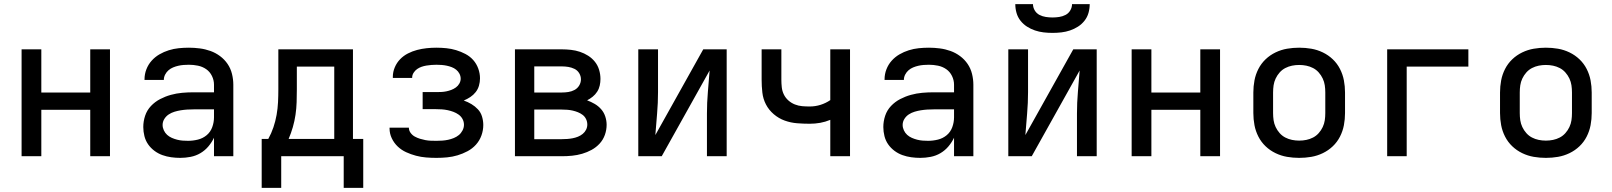

<svg xmlns="http://www.w3.org/2000/svg" viewBox="-20 -760 7840 934"><path d="M85 0V-520H181V-310H419V-520H515V0H419V-226H181V0Z M857 8Q835 8 813 5Q791 2 770 -5.5Q749 -13 731 -26.5Q713 -40 700.5 -58Q688 -76 682.5 -98Q677 -120 677 -142Q677 -170 686 -197Q695 -224 714.5 -244.5Q734 -265 759 -278Q784 -291 811 -298.5Q838 -306 866 -308.5Q894 -311 922 -311H1021V-348Q1021 -370 1011 -390.5Q1001 -411 983 -423.5Q965 -436 943 -440.5Q921 -445 899 -445Q886 -445 873 -444Q860 -443 847 -440Q834 -437 822 -432Q810 -427 800 -418.5Q790 -410 783.5 -397.5Q777 -385 777 -372V-371H683V-374Q683 -399 692 -422.5Q701 -446 717.5 -464.5Q734 -483 755.5 -495.5Q777 -508 801 -515.5Q825 -523 849.5 -525.5Q874 -528 899 -528Q925 -528 952 -524.5Q979 -521 1004 -512Q1029 -503 1050.5 -487Q1072 -471 1087 -449Q1102 -427 1108.5 -400.5Q1115 -374 1115 -348V0H1021V-90Q1010 -67 993.5 -47.5Q977 -28 955 -15Q933 -2 907.5 3Q882 8 857 8ZM895 -75Q919 -75 943 -81Q967 -87 985.5 -102.5Q1004 -118 1012.5 -141.5Q1021 -165 1021 -189V-228H922Q906 -228 890.5 -227Q875 -226 859.5 -223.5Q844 -221 829 -216.5Q814 -212 801 -203.5Q788 -195 779.5 -181.5Q771 -168 771 -152Q771 -139 777 -126Q783 -113 793 -104Q803 -95 815.5 -89.5Q828 -84 841.5 -80.5Q855 -77 868.5 -76Q882 -75 895 -75Z M1652 154V0H1348V154H1253V-84H1285Q1300 -111 1310 -140.5Q1320 -170 1325.5 -201Q1331 -232 1332.5 -263Q1334 -294 1334 -325V-520H1697V-84H1747V154ZM1606 -84V-436H1424V-325Q1424 -294 1423 -263Q1422 -232 1417.5 -201.5Q1413 -171 1404.5 -141.5Q1396 -112 1384 -84Z M2103 8Q2078 8 2053 6Q2028 4 2003.5 -2.5Q1979 -9 1956 -19.5Q1933 -30 1915 -47Q1897 -64 1886 -87Q1875 -110 1875 -135V-139H1969Q1969 -125 1977.5 -113.5Q1986 -102 1998 -95.5Q2010 -89 2023 -85Q2036 -81 2049 -78.5Q2062 -76 2075.5 -75.5Q2089 -75 2103 -75Q2117 -75 2131.5 -76Q2146 -77 2160 -80Q2174 -83 2187.5 -88.5Q2201 -94 2212 -103Q2223 -112 2230 -125.5Q2237 -139 2237 -153Q2237 -168 2230 -181Q2223 -194 2211 -202.5Q2199 -211 2185.5 -216Q2172 -221 2158 -224Q2144 -227 2129.5 -228Q2115 -229 2100 -229H2036V-312H2100Q2113 -312 2125.5 -312.5Q2138 -313 2150.5 -315.5Q2163 -318 2175 -322.5Q2187 -327 2197.5 -334.5Q2208 -342 2214.5 -353.5Q2221 -365 2221 -377Q2221 -390 2215 -401.5Q2209 -413 2199 -421Q2189 -429 2177 -433.5Q2165 -438 2153 -440.5Q2141 -443 2128.5 -444Q2116 -445 2103 -445Q2091 -445 2078.5 -444Q2066 -443 2054 -441Q2042 -439 2030.5 -435Q2019 -431 2009 -424Q1999 -417 1992 -406Q1985 -395 1985 -383V-381H1891V-387Q1891 -410 1900.5 -432.5Q1910 -455 1926.5 -472Q1943 -489 1964.5 -500Q1986 -511 2009 -517Q2032 -523 2055.5 -525.5Q2079 -528 2103 -528Q2127 -528 2151.5 -525.5Q2176 -523 2199 -516Q2222 -509 2244 -497.5Q2266 -486 2282 -468Q2298 -450 2306.5 -426.5Q2315 -403 2315 -379Q2315 -361 2310 -343.5Q2305 -326 2294 -312Q2283 -298 2268 -288Q2253 -278 2236 -271Q2256 -264 2273.5 -253.5Q2291 -243 2305 -228Q2319 -213 2325 -192.5Q2331 -172 2331 -152Q2331 -126 2322 -101Q2313 -76 2295.5 -56.5Q2278 -37 2254.5 -24.5Q2231 -12 2206 -4.5Q2181 3 2155 5.5Q2129 8 2103 8Z M2485 0V-520H2713Q2735 -520 2757.5 -517.5Q2780 -515 2801 -508Q2822 -501 2841 -489Q2860 -477 2874 -459.5Q2888 -442 2894.5 -420Q2901 -398 2901 -376Q2901 -360 2897.5 -344Q2894 -328 2885 -314Q2876 -300 2863 -289.5Q2850 -279 2836 -272Q2855 -265 2873 -254.5Q2891 -244 2904.5 -228.5Q2918 -213 2924.5 -193Q2931 -173 2931 -153Q2931 -128 2922.5 -104Q2914 -80 2897 -61.5Q2880 -43 2858 -31Q2836 -19 2812 -12Q2788 -5 2763 -2.5Q2738 0 2713 0ZM2579 -310H2713Q2729 -310 2745 -312.5Q2761 -315 2775 -322.5Q2789 -330 2797.5 -344Q2806 -358 2806 -374Q2806 -390 2797.5 -404Q2789 -418 2774.5 -425Q2760 -432 2744.5 -434.5Q2729 -437 2713 -437H2579ZM2713 -83Q2726 -83 2739.5 -84Q2753 -85 2766 -87.5Q2779 -90 2791.5 -95Q2804 -100 2814.5 -108.5Q2825 -117 2831 -129Q2837 -141 2837 -154Q2837 -168 2831 -180.5Q2825 -193 2814.5 -201Q2804 -209 2791.5 -214Q2779 -219 2766 -222Q2753 -225 2739.5 -226Q2726 -227 2713 -227H2579V-83Z M3085 0V-520H3181V-312Q3181 -260 3176.5 -207.5Q3172 -155 3168 -103L3401 -520H3515V0H3419V-208Q3419 -260 3423.5 -312.5Q3428 -365 3432 -417L3199 0Z M4019 0V-177Q3995 -167 3970 -162.5Q3945 -158 3919 -158Q3888 -158 3857 -160.5Q3826 -163 3797 -173.5Q3768 -184 3744 -204.5Q3720 -225 3706 -252Q3692 -279 3688.5 -310Q3685 -341 3685 -372V-520H3781V-372Q3781 -354 3783 -335.5Q3785 -317 3793 -300.5Q3801 -284 3815 -271.5Q3829 -259 3846.5 -252Q3864 -245 3882.5 -243.5Q3901 -242 3919 -242Q3946 -242 3971.5 -250Q3997 -258 4019 -273V-520H4115V0Z M4457 8Q4435 8 4413 5Q4391 2 4370 -5.5Q4349 -13 4331 -26.5Q4313 -40 4300.5 -58Q4288 -76 4282.5 -98Q4277 -120 4277 -142Q4277 -170 4286 -197Q4295 -224 4314.5 -244.5Q4334 -265 4359 -278Q4384 -291 4411 -298.5Q4438 -306 4466 -308.5Q4494 -311 4522 -311H4621V-348Q4621 -370 4611 -390.5Q4601 -411 4583 -423.5Q4565 -436 4543 -440.5Q4521 -445 4499 -445Q4486 -445 4473 -444Q4460 -443 4447 -440Q4434 -437 4422 -432Q4410 -427 4400 -418.5Q4390 -410 4383.5 -397.5Q4377 -385 4377 -372V-371H4283V-374Q4283 -399 4292 -422.5Q4301 -446 4317.5 -464.5Q4334 -483 4355.5 -495.5Q4377 -508 4401 -515.5Q4425 -523 4449.5 -525.5Q4474 -528 4499 -528Q4525 -528 4552 -524.5Q4579 -521 4604 -512Q4629 -503 4650.5 -487Q4672 -471 4687 -449Q4702 -427 4708.5 -400.5Q4715 -374 4715 -348V0H4621V-90Q4610 -67 4593.5 -47.5Q4577 -28 4555 -15Q4533 -2 4507.5 3Q4482 8 4457 8ZM4495 -75Q4519 -75 4543 -81Q4567 -87 4585.5 -102.5Q4604 -118 4612.5 -141.5Q4621 -165 4621 -189V-228H4522Q4506 -228 4490.5 -227Q4475 -226 4459.5 -223.5Q4444 -221 4429 -216.5Q4414 -212 4401 -203.5Q4388 -195 4379.5 -181.5Q4371 -168 4371 -152Q4371 -139 4377 -126Q4383 -113 4393 -104Q4403 -95 4415.5 -89.5Q4428 -84 4441.5 -80.5Q4455 -77 4468.5 -76Q4482 -75 4495 -75Z M4885 0V-520H4981V-312Q4981 -260 4976.5 -207.5Q4972 -155 4968 -103L5201 -520H5315V0H5219V-208Q5219 -260 5223.5 -312.5Q5228 -365 5232 -417L4999 0ZM5100 -600Q5078 -600 5056.5 -602.5Q5035 -605 5014.5 -612Q4994 -619 4976 -630.5Q4958 -642 4944.5 -659Q4931 -676 4925 -697Q4919 -718 4919 -740H5005Q5005 -724 5013.5 -709.5Q5022 -695 5036.5 -687.5Q5051 -680 5067.5 -677.5Q5084 -675 5100 -675Q5116 -675 5132.5 -677.5Q5149 -680 5163.5 -687.5Q5178 -695 5186.5 -709.5Q5195 -724 5195 -740H5281Q5281 -718 5275 -697Q5269 -676 5255.5 -659Q5242 -642 5224 -630.5Q5206 -619 5185.5 -612Q5165 -605 5143.5 -602.5Q5122 -600 5100 -600Z M5485 0V-520H5581V-310H5819V-520H5915V0H5819V-226H5581V0Z M6300 8Q6270 8 6241 3Q6212 -2 6185 -15Q6158 -28 6136.5 -48.5Q6115 -69 6101.5 -95.5Q6088 -122 6082.5 -151Q6077 -180 6077 -210V-310Q6077 -340 6082.5 -369Q6088 -398 6101.5 -424.5Q6115 -451 6136.5 -471.5Q6158 -492 6185 -505Q6212 -518 6241 -523Q6270 -528 6300 -528Q6330 -528 6359 -523Q6388 -518 6415 -505Q6442 -492 6463.5 -471.5Q6485 -451 6498.5 -424.5Q6512 -398 6517.5 -369Q6523 -340 6523 -310V-210Q6523 -180 6517.5 -151Q6512 -122 6498.5 -95.5Q6485 -69 6463.5 -48.5Q6442 -28 6415 -15Q6388 -2 6359 3Q6330 8 6300 8ZM6300 -76Q6318 -76 6335 -79.5Q6352 -83 6367.5 -91Q6383 -99 6395 -112.5Q6407 -126 6414.5 -142Q6422 -158 6424.5 -175Q6427 -192 6427 -210V-310Q6427 -328 6424.5 -345Q6422 -362 6414.5 -378Q6407 -394 6395 -407.5Q6383 -421 6367.5 -429Q6352 -437 6335 -440.5Q6318 -444 6300 -444Q6282 -444 6265 -440.5Q6248 -437 6232.5 -429Q6217 -421 6205 -407.5Q6193 -394 6185.5 -378Q6178 -362 6175.5 -345Q6173 -328 6173 -310V-210Q6173 -192 6175.5 -175Q6178 -158 6185.5 -142Q6193 -126 6205 -112.5Q6217 -99 6232.5 -91Q6248 -83 6265 -79.5Q6282 -76 6300 -76Z M6728 0V-520H7123V-436H6823V0Z M7500 8Q7470 8 7441 3Q7412 -2 7385 -15Q7358 -28 7336.5 -48.5Q7315 -69 7301.5 -95.5Q7288 -122 7282.5 -151Q7277 -180 7277 -210V-310Q7277 -340 7282.5 -369Q7288 -398 7301.5 -424.5Q7315 -451 7336.5 -471.5Q7358 -492 7385 -505Q7412 -518 7441 -523Q7470 -528 7500 -528Q7530 -528 7559 -523Q7588 -518 7615 -505Q7642 -492 7663.5 -471.5Q7685 -451 7698.5 -424.5Q7712 -398 7717.5 -369Q7723 -340 7723 -310V-210Q7723 -180 7717.5 -151Q7712 -122 7698.5 -95.5Q7685 -69 7663.5 -48.5Q7642 -28 7615 -15Q7588 -2 7559 3Q7530 8 7500 8ZM7500 -76Q7518 -76 7535 -79.5Q7552 -83 7567.5 -91Q7583 -99 7595 -112.5Q7607 -126 7614.5 -142Q7622 -158 7624.5 -175Q7627 -192 7627 -210V-310Q7627 -328 7624.5 -345Q7622 -362 7614.5 -378Q7607 -394 7595 -407.5Q7583 -421 7567.5 -429Q7552 -437 7535 -440.5Q7518 -444 7500 -444Q7482 -444 7465 -440.5Q7448 -437 7432.5 -429Q7417 -421 7405 -407.5Q7393 -394 7385.5 -378Q7378 -362 7375.5 -345Q7373 -328 7373 -310V-210Q7373 -192 7375.5 -175Q7378 -158 7385.5 -142Q7393 -126 7405 -112.5Q7417 -99 7432.5 -91Q7448 -83 7465 -79.5Q7482 -76 7500 -76Z"/></svg>

Font: Iosevka Medium Extended
Style: Regular
Weight: 500
Width: 7
Monospace: yes
Designer: Belleve Invis
Foundry: Belleve Invis
Version: Version 32.5.0; ttfautohint (v1.8.4)